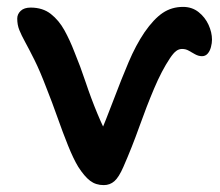

<svg xmlns="http://www.w3.org/2000/svg" viewBox="-20 -527 639 557"><path d="M281 10Q258 10 241.5 -2.5Q225 -15 207 -43Q193 -66 177.5 -104.5Q162 -143 146.5 -187Q131 -231 115 -271Q96 -321 80 -353Q64 -385 53 -405Q42 -425 36 -440Q30 -455 30 -473Q30 -486 40 -495.5Q50 -505 69 -505Q104 -505 127.5 -486.5Q151 -468 167 -439Q183 -410 196 -376Q213 -335 228.5 -288.5Q244 -242 262.5 -197.5Q281 -153 301 -116L262 -118Q289 -183 310.5 -240Q332 -297 353 -346.5Q374 -396 399 -433Q426 -472 452 -489.5Q478 -507 511 -507Q537 -507 556 -492Q575 -477 585 -455Q595 -433 595 -412Q595 -402 592 -390.5Q589 -379 582.5 -371.5Q576 -364 566 -364Q556 -364 546 -369.5Q536 -375 527.5 -380Q519 -385 508 -385Q499 -385 491 -379Q483 -373 473 -358Q449 -322 427 -270Q405 -218 384 -159Q363 -100 338 -43Q325 -13 312 -1.5Q299 10 281 10Z"/></svg>

Font: Shantell Sans Medium
Style: Regular
Weight: 500
Designer: Stephen Nixon, Anya Danilova, Shantell Martin
Foundry: Arrow Type
Version: Version 1.011;[c5ecc13dd]